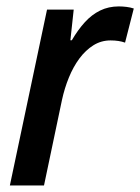

<svg xmlns="http://www.w3.org/2000/svg" viewBox="-20 -570 431 590"><path d="M10.3 0 124.5 -540.5H206.5L196.3 -446.3H200.7Q219.2 -478 240.5 -501.5Q261.7 -524.9 287.6 -537.6Q313.5 -550.3 345.2 -550.3Q356.9 -550.3 368.7 -548.8Q380.4 -547.4 391.1 -543.9L364.3 -439Q355 -442.4 343.8 -444.1Q332.5 -445.8 319.8 -445.8Q291 -445.8 267.1 -430.9Q243.2 -416 224.1 -390.4Q205.1 -364.7 191.7 -331.8Q178.2 -298.8 170.4 -262.7L115.2 0Z"/></svg>

Font: Open Sans SemiCondensed SemiBold
Style: Italic
Weight: 600
Width: 4
Italic angle: -12°
Designer: Monotype Design Team
Foundry: Monotype Imaging Inc.
Version: Version 3.000